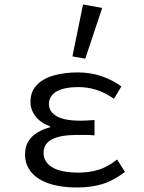

<svg xmlns="http://www.w3.org/2000/svg" viewBox="-20 -819 640 851"><path d="M320 12Q249 12 197.5 -5.5Q146 -23 118.5 -56Q91 -89 91 -134Q91 -169 106 -193Q121 -217 146.5 -232Q172 -247 202 -255V-259Q159 -275 137 -304Q115 -333 115 -367Q115 -412 142 -441Q169 -470 216.5 -484Q264 -498 325 -498Q379 -498 428 -482Q477 -466 518 -436L485 -381Q448 -407 409.5 -420Q371 -433 327 -433Q266 -433 231.5 -414Q197 -395 197 -357Q197 -324 231 -304Q265 -284 338 -284Q352 -284 366.5 -285Q381 -286 399 -287V-219Q378 -221 359.5 -221Q341 -221 323 -221Q248 -221 210.5 -201.5Q173 -182 173 -141Q173 -101 211.5 -77.5Q250 -54 329 -54Q374 -54 415 -66Q456 -78 499 -112L534 -57Q481 -17 431.5 -2.5Q382 12 320 12ZM358 -559 301 -569 348 -799 433 -784Z"/></svg>

Font: Source Code Pro
Style: Regular
Weight: 400
Monospace: yes
Designer: Paul D. Hunt, Teo Tuominen
Foundry: Adobe Systems Incorporated
Version: Version 1.018;hotconv 1.0.116;makeotfexe 2.5.65601